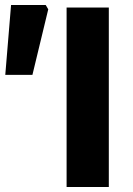

<svg xmlns="http://www.w3.org/2000/svg" viewBox="-20 -744 531 764"><path d="M245 -714H413V0H245ZM24 -724H162L172 -707L109 -446H1Z"/></svg>

Font: Nebula Sans Bold
Style: Regular
Weight: 700
Designer: Paul D. Hunt for Adobe (as Source Sans)
Foundry: Nebula Entertainment & Broadcasting LLC
Version: Version 1.010